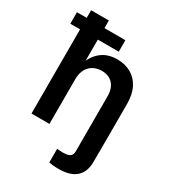

<svg xmlns="http://www.w3.org/2000/svg" viewBox="-225 -845 1051 1171"><g transform="rotate(30 300.5 -259.0)"><path d="M377 210Q356.4 210 338.6 208.3Q320.8 206.5 308.1 204.1V107.9Q317.9 108.9 329.1 109.6Q340.3 110.4 349.6 110.4Q384.8 110.4 399.4 99.6Q414.1 88.9 414.1 64.5V0H540V65.4Q540 136.2 499.3 173.1Q458.5 210 377 210ZM191.4 -314.9V0H64.9V-727.5H189.9V-406.7H174.8Q197.8 -477.1 242.4 -512.7Q287.1 -548.3 354 -548.3Q409.7 -548.3 451.7 -524.4Q493.7 -500.5 517.1 -454.6Q540.5 -408.7 540.5 -342.8V0H414.1V-323.2Q414.1 -378.4 385.7 -409.4Q357.4 -440.4 307.6 -440.4Q273.9 -440.4 247.8 -426Q221.7 -411.6 206.5 -383.5Q191.4 -355.5 191.4 -314.9ZM-3.9 -592.8V-673.8H337.4V-592.8Z"/></g></svg>

Font: Inter 17pt SemiBold
Style: Regular
Weight: 600
Version: Version 4.001;git-66647c0bb